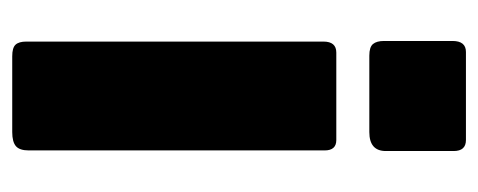

<svg xmlns="http://www.w3.org/2000/svg" viewBox="-254 -528 782 314"><g transform="rotate(90 137.0 -371.0)"><path d="M226 -27Q226 -12 219 -6Q212 0 196 0H72Q58 0 53 -5.5Q48 -11 48 -23V-509Q48 -530 66 -530H209Q226 -530 226 -511ZM227 -611Q227 -584 196 -584H71Q57 -584 52 -590Q47 -596 47 -608V-720Q47 -742 65 -742H209Q227 -742 227 -722Z"/></g></svg>

Font: Libre Franklin ExtraBold
Style: Regular
Weight: 800
Designer: Pablo Impallari, Rodrigo Fuenzalida, Nhung Nguyen
Foundry: Impallari Type
Version: Version 3.000